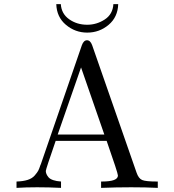

<svg xmlns="http://www.w3.org/2000/svg" viewBox="-20 -911 845 931"><path d="M60.1 0V-30.8Q92.3 -31.7 114.3 -38.8Q136.2 -45.9 148.7 -60.5Q161.1 -75.2 165.5 -83.5Q169.9 -91.8 175.8 -109.9Q176.8 -112.8 178.2 -115.2L377 -691.9Q385.7 -715.8 401.9 -715.8Q418 -715.8 426.8 -691.9L642.1 -74.2Q651.9 -45.4 669.4 -38.1Q687 -30.8 740.2 -30.8H745.1V0Q688 -2.9 616 -2.9Q543.9 -2.9 470.2 0V-30.8H474.1Q552.2 -30.8 551.8 -60.1Q551.8 -71.3 497.1 -228H250Q202.1 -89.8 202.1 -82Q202.1 -75.2 205.1 -67.6Q208 -60.1 215.1 -51.5Q222.2 -43 238 -37.6Q253.9 -32.2 275.9 -30.8V0Q217.8 -2.9 160.2 -2.9Q105 -2.9 60.1 0ZM252.9 -891.1H274.9Q277.8 -844.2 315.4 -817.6Q353 -791 402.8 -791Q448.7 -791 487.8 -816.4Q526.9 -841.8 529.8 -891.1H553.2Q551.3 -828.1 506.6 -790.5Q461.9 -752.9 402.8 -752.9Q344.7 -752.9 299.8 -790.5Q254.9 -828.1 252.9 -891.1ZM259.8 -258.8H485.8L373 -584Z"/></svg>

Font: CMU Serif Upright Italic
Style: UprightItalic
Weight: 500
Version: Version 0.7.0